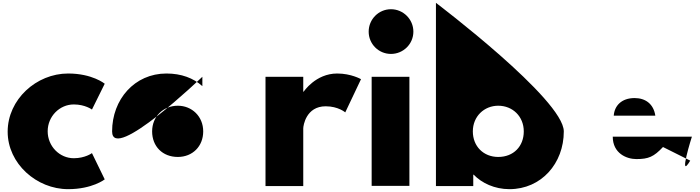

<svg xmlns="http://www.w3.org/2000/svg" viewBox="-20 -1311 4932 1353"><path d="M500 -575C580 -575 628 -539 628 -539L718 -721C718 -721 631 -793 460 -793C236 -793 34 -610 34 -383C34 -158 238 22 460 22C631 22 718 -47 718 -47L628 -232C628 -232 580 -196 500 -196C400 -196 316 -280 316 -386C316 -491 400 -575 500 -575Z M770 -385C770 -160 1406 -770 1406 -770V-704C1343 -761 1257 -793 1153 -793C928 -793 770 -610 770 -385ZM1052 -385C1052 -491 1132 -566 1233 -566C1332 -566 1412 -491 1412 -385C1412 -280 1337 -205 1233 -205C1125 -205 1052 -280 1052 -385Z M1851 0H2117V-406C2117 -426 2137 -562 2275 -562C2364 -562 2413 -519 2413 -519L2524 -753C2524 -753 2455 -793 2356 -793C2204 -793 2120 -665 2120 -665H2117V-770H1851Z M2735 -1246C2648 -1246 2578 -1175 2578 -1088C2578 -1001 2648 -931 2735 -931C2822 -931 2893 -1001 2893 -1088C2893 -1175 2822 -1246 2735 -1246ZM2599 -770H2865V-1H2599Z M3953 -385C3953 -610 3052 -1291 3052 -1291V0H3315V-80H3318C3375 -21 3465 22 3570 22C3795 22 3953 -160 3953 -385ZM3671 -385C3671 -280 3599 -205 3491 -205C3387 -205 3312 -280 3312 -385C3312 -491 3392 -566 3491 -566C3592 -566 3671 -491 3671 -385Z M4856 -348C4858 -357 4755 -30 4844 -179L4652 -275C4587 -206 4550 -190 4464 -190C4396 -190 4298 -230 4298 -348ZM4305 -496C4310 -566 4360 -620 4452 -620C4530 -620 4586 -577 4598 -496Z"/></svg>

Font: Hussar Dziwak
Style: Regular
Weight: 400
Version: Version 1.022